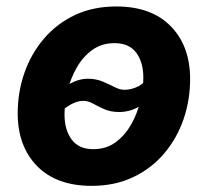

<svg xmlns="http://www.w3.org/2000/svg" viewBox="-20 -573 654 603"><path d="M268.1 10.7Q157.2 10.7 96.4 -51.5Q35.6 -113.8 35.6 -217.3Q35.6 -283.2 56.4 -343.3Q77.1 -403.3 117.2 -450.7Q157.2 -498 214.6 -525.4Q272 -552.7 345.2 -552.7Q455.6 -552.7 516.4 -490.5Q577.1 -428.2 577.1 -324.7Q577.1 -258.8 556.4 -198.5Q535.6 -138.2 495.6 -91.1Q455.6 -43.9 398.2 -16.6Q340.8 10.7 268.1 10.7ZM272.9 -104.5Q314 -104.5 343.5 -126.5Q373 -148.4 392.3 -182.9Q411.6 -217.3 420.9 -256.1Q430.2 -294.9 430.2 -328.6Q430.2 -377.9 407.7 -407.7Q385.3 -437.5 339.8 -437.5Q298.8 -437.5 269.3 -415.8Q239.7 -394 220.5 -359.9Q201.2 -325.7 191.9 -286.9Q182.6 -248 182.6 -213.9Q182.6 -165 205.1 -134.8Q227.5 -104.5 272.9 -104.5ZM150.4 -201.7 111.8 -235.4Q154.3 -280.8 188.5 -303.2Q222.7 -325.7 255.4 -325.7Q281.7 -325.7 302.5 -316.9Q323.2 -308.1 339.8 -299.6Q356.4 -291 370.6 -291Q392.6 -291 413.6 -301.5Q434.6 -312 461.4 -343.8L500.5 -314Q460 -265.6 425.8 -243.4Q391.6 -221.2 354.5 -221.2Q327.6 -221.2 307.9 -230Q288.1 -238.8 272.2 -247.6Q256.3 -256.3 241.7 -256.3Q222.2 -256.3 199.7 -243.4Q177.2 -230.5 150.4 -201.7Z"/></svg>

Font: Inter
Style: Bold Italic
Weight: 700
Italic angle: -9.39999°
Designer: Rasmus Andersson
Foundry: rsms
Version: Version 4.001;git-9221beed3